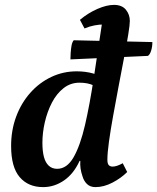

<svg xmlns="http://www.w3.org/2000/svg" viewBox="-20 -754 644 786"><path d="M156.5 12Q95.6 12 60.6 -28.9Q25.5 -69.8 25.5 -156.5Q25.5 -220.9 46.1 -276.4Q66.7 -331.9 103.7 -373.7Q140.7 -415.5 189.5 -438.7Q238.2 -462 294 -462Q330.5 -462 361.8 -453.1Q393 -444.1 419.1 -421.9L402.4 -383.9Q385.8 -393.8 362.4 -404.6Q339.1 -415.5 305.1 -415.5Q268.7 -415.5 240.1 -393Q211.5 -370.5 192.4 -333.6Q173.4 -296.7 163.5 -253.7Q153.6 -210.6 153.6 -169.1Q153.6 -135.3 159.8 -111.7Q166.1 -88.1 179.7 -75.5Q193.4 -62.9 214 -62.9Q254 -62.9 281.3 -110.3Q308.5 -157.8 328.1 -242.4Q347.6 -327 364.5 -439.2Q381.3 -551.3 401 -681.2L447.3 -645.4Q438.9 -649.9 428.4 -651.8Q417.9 -653.8 404.7 -653.8Q387.1 -653.8 367.1 -650.1Q347 -646.4 326 -637.5L307.2 -672.8Q340.8 -700.9 378.8 -717.5Q416.8 -734 446.5 -734Q479.3 -734 495.4 -714.2Q511.5 -694.4 511.5 -668.1Q511.5 -653 505 -612.7Q498.5 -572.3 487.7 -517.1Q477 -461.9 465.5 -400.6Q454 -339.4 443.3 -280.6Q432.6 -221.9 426.1 -174.6Q419.6 -127.2 419.6 -100.1Q419.6 -84.4 425.1 -78.2Q430.6 -72 441.1 -72Q449.4 -72 460.1 -75.6Q470.7 -79.2 482.4 -85.8L500.7 -49.8Q475.7 -24.8 440.4 -6.4Q405.1 12 370.7 12Q349.1 12 336 -0.8Q322.9 -13.5 317.4 -33.3Q312 -49 309.8 -64.3Q307.7 -79.7 308.8 -95.5H305.9Q281.6 -42.4 241.9 -15.2Q202.2 12 156.5 12ZM268.3 -510.8Q268.3 -522.2 269.3 -537.4Q270.3 -552.5 272.8 -566.9Q275.3 -581.3 281.7 -589.2L603.8 -581.8Q603.8 -562.3 598.5 -546Q593.3 -529.7 585.3 -525.2Z"/></svg>

Font: Petrona
Style: Italic
Weight: 400
Italic angle: -9°
Designer: Ringo R. Seeber
Foundry: Ringo R. Seeber
Version: Version 2.001; ttfautohint (v1.8.3)